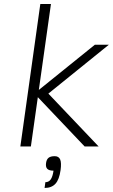

<svg xmlns="http://www.w3.org/2000/svg" viewBox="-20 -720 555 944"><path d="M230.5 -700.2 170.9 -277.8 446.3 -500H515.1L217.8 -259.8L464.8 0H396L166 -242.2L131.8 0H80.1L178.2 -700.2ZM277.8 116.2Q271.5 162.6 252.7 183.3Q233.9 204.1 199.2 204.1L203.1 175.8Q219.7 175.8 229.2 162.4Q238.8 148.9 243.2 119.1Q221.2 119.1 212.4 110.1Q203.6 101.1 206.5 81.1Q209 63.5 219 55.7Q229 47.9 249 47.9Q269 47.9 275.9 64.2Q282.7 80.6 277.8 116.2Z"/></svg>

Font: Fivo Sans Light
Style: Regular
Weight: 300
Designer: Alexander Slobzheninov
Foundry: Alexander Slobzheninov
Version: 1.0